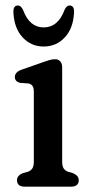

<svg xmlns="http://www.w3.org/2000/svg" viewBox="-20 -698 346 718"><path d="M212.5 -446.5V-93.5Q212.5 -76 218.5 -67.5Q224.5 -59 235.5 -55.5L253 -50.5Q274.5 -41 274.5 -24.5Q274.5 0 245.5 0H72.5Q43.5 0 43.5 -24.5Q43.5 -41 65 -50.5L83.5 -55.5Q94.5 -59 100.5 -67.5Q106.5 -76 106.5 -93.5V-354Q106.5 -370.5 101.2 -377.2Q96 -384 86 -386L55 -388Q35.5 -393.5 35.5 -410Q35.5 -428.5 61 -437.5L141 -465.5Q154.5 -470.5 165 -473.5Q175.5 -476.5 187 -476.5Q198 -476.5 205.2 -468.5Q212.5 -460.5 212.5 -446.5ZM143.5 -595.5Q197.2 -595.5 221.3 -661Q229.1 -677.5 240 -677.5Q258.7 -677.5 256.8 -649.5Q253.6 -591.5 222 -557.8Q190.4 -524 143.5 -524Q96.7 -524 65.1 -557.8Q33.4 -591.5 30.2 -649.5Q28.4 -677.5 47.1 -677.5Q58 -677.5 66.2 -661Q89.9 -595.5 143.5 -595.5Z"/></svg>

Font: Fraunces 9pt SuperSoft
Style: Regular
Weight: 400
Version: Version 1.000;[b76b70a41]